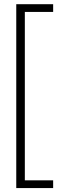

<svg xmlns="http://www.w3.org/2000/svg" viewBox="-20 -831 341 940"><path d="M59.6 -810.5Q120.1 -810.5 240.2 -810.5Q240.2 -797.9 240.2 -772.5Q193.4 -772.5 101.6 -772.5Q101.6 -497.1 101.6 51.8Q147.5 51.8 240.2 51.8Q240.2 64.5 240.2 89.8Q179.7 89.8 59.6 89.8Q59.6 89.8 59.6 89.8Q59.6 -134.8 59.6 -360.4Q59.6 -585 59.6 -810.5Z"/></svg>

Font: No Time for a New Roman
Style: XXL
Weight: 400
Monospace: yes
Designer: Arthur Shnapir
Foundry: Arthur Shnapir
Version: Version_01